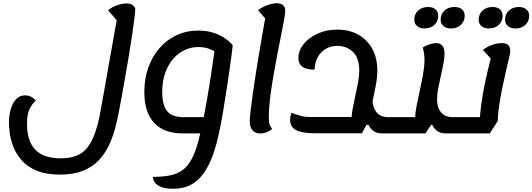

<svg xmlns="http://www.w3.org/2000/svg" viewBox="-20 -795 3272 1180"><path d="M349 278Q262 278 204.5 253.5Q147 229 113 190Q79 151 62 107Q45 63 40 24Q35 -15 35 -39Q35 -87 46.5 -125.5Q58 -164 80 -186.5Q102 -209 133 -209Q157 -209 174.5 -198.5Q192 -188 200 -177Q176 -155 161 -124Q146 -93 146 -33Q146 72 197 125Q248 178 354 178Q426 178 473 150.5Q520 123 550.5 56Q581 -11 601 -129L702 -698L705 -662L644 -732Q667 -751 699 -762.5Q731 -774 756 -774Q784 -774 797.5 -762Q811 -750 811 -741Q811 -722 805.5 -677.5Q800 -633 791 -573.5Q782 -514 771 -447.5Q760 -381 748.5 -316.5Q737 -252 727.5 -198Q718 -144 711 -111Q701 -56 686 -1Q671 54 646.5 104Q622 154 583.5 193.5Q545 233 487.5 255.5Q430 278 349 278Z M1045 365Q998 365 970.5 354Q943 343 931.5 326Q920 309 920 292Q981 292 1025 283Q1069 274 1100.5 251.5Q1132 229 1155.5 187Q1179 145 1197 80Q1215 15 1233 -79Q1242 -125 1250.5 -174Q1259 -223 1267 -272Q1275 -321 1281.5 -366.5Q1288 -412 1293.5 -450Q1299 -488 1303 -514L1314 -472Q1301 -480 1270.5 -493Q1240 -506 1198 -506Q1155 -506 1115 -487.5Q1075 -469 1044 -433Q1013 -397 995 -346Q977 -295 977 -229Q977 -171 992 -137Q1007 -103 1036 -89Q1065 -75 1107 -75H1256V25H1104Q987 25 927 -40Q867 -105 867 -229Q867 -310 891 -378.5Q915 -447 959.5 -498.5Q1004 -550 1065 -578.5Q1126 -607 1199 -607Q1244 -607 1280 -597Q1316 -587 1342.5 -572Q1369 -557 1386 -542Q1403 -527 1410 -517Q1410 -511 1405 -470.5Q1400 -430 1391 -368Q1382 -306 1371 -233.5Q1360 -161 1348 -91Q1335 -15 1319 53Q1303 121 1280.5 178Q1258 235 1226.5 277Q1195 319 1150.5 342Q1106 365 1045 365Z M1579 25Q1548 25 1531.5 5.5Q1515 -14 1515 -50Q1515 -70 1520 -113Q1525 -156 1533 -214.5Q1541 -273 1551.5 -338.5Q1562 -404 1573 -470.5Q1584 -537 1594.5 -596.5Q1605 -656 1613 -701L1632 -656L1566 -732Q1591 -752 1623.5 -763.5Q1656 -775 1681 -775Q1706 -775 1719.5 -763.5Q1733 -752 1733 -729Q1733 -711 1725.5 -670Q1718 -629 1706.5 -572.5Q1695 -516 1682.5 -451Q1670 -386 1658.5 -318.5Q1647 -251 1639.5 -188.5Q1632 -126 1632 -76Q1632 -58 1633.5 -45Q1635 -32 1640 -22Q1645 -12 1653 -3Q1638 10 1619 17.5Q1600 25 1579 25Z M2328 25Q2290 25 2267.5 4Q2245 -17 2237 -51L2279 -27H2181L2270 -180Q2270 -134 2294.5 -104.5Q2319 -75 2365 -75H2419L2402 25ZM1911 24Q1835 24 1799 4Q1763 -16 1763 -58Q1763 -70 1765.5 -82Q1768 -94 1771 -102Q1791 -94 1821 -85Q1851 -76 1880 -76H2172L2141 -59Q2140 -87 2147 -125Q2154 -163 2163.5 -205Q2173 -247 2180.5 -288Q2188 -329 2188 -363Q2188 -439 2149 -476Q2110 -513 2054 -513Q1994 -513 1955.5 -474Q1917 -435 1913 -367Q1885 -367 1862.5 -373.5Q1840 -380 1827 -396Q1814 -412 1814 -440Q1814 -484 1845.5 -523.5Q1877 -563 1931 -588Q1985 -613 2053 -613Q2128 -613 2183.5 -581Q2239 -549 2269 -493Q2299 -437 2299 -363Q2299 -322 2291 -277.5Q2283 -233 2273.5 -191Q2264 -149 2257 -115Q2250 -81 2251 -61L2204 24ZM2402 25 2419 -75Q2430 -75 2432 -62Q2434 -49 2430 -25Q2426 -3 2419.5 11Q2413 25 2402 25Z M2403 25 2419 -75H2567L2532 -40V-76Q2532 -98 2538 -131.5Q2544 -165 2552.5 -204Q2561 -243 2569.5 -283.5Q2578 -324 2583.5 -361Q2589 -398 2589 -427Q2589 -448 2586 -467.5Q2583 -487 2578 -503Q2598 -515 2619.5 -522.5Q2641 -530 2660 -530Q2687 -530 2699.5 -513.5Q2712 -497 2712 -465Q2712 -438 2705 -402Q2698 -366 2689 -327Q2680 -288 2673 -251.5Q2666 -215 2666 -185Q2666 -134 2690.5 -104.5Q2715 -75 2761 -75H2807L2791 25H2719Q2682 25 2659.5 4Q2637 -17 2629 -51L2660 -27H2629L2595 25ZM2791 25 2808 -75Q2819 -75 2821 -62Q2823 -49 2819 -25Q2815 -3 2808.5 11Q2802 25 2791 25ZM2403 25Q2392 25 2389.5 12Q2387 -1 2391 -25Q2396 -48 2402 -61.5Q2408 -75 2419 -75ZM2751 -620Q2723 -620 2705.5 -635Q2688 -650 2688 -673Q2688 -709 2712 -730.5Q2736 -752 2773 -752Q2802 -752 2819 -737.5Q2836 -723 2836 -698Q2836 -664 2812.5 -642Q2789 -620 2751 -620ZM2588 -620Q2560 -620 2543 -635Q2526 -650 2526 -673Q2526 -709 2550 -730.5Q2574 -752 2611 -752Q2640 -752 2656.5 -737.5Q2673 -723 2673 -698Q2673 -664 2649.5 -642Q2626 -620 2588 -620Z M2792 25 2808 -75H2951L2929 -55Q2930 -99 2937.5 -152.5Q2945 -206 2955.5 -259.5Q2966 -313 2977 -358.5Q2988 -404 2995.5 -433Q3003 -462 3004 -466L3010 -420L2948 -488Q2973 -508 3004.5 -519Q3036 -530 3064 -530Q3091 -530 3103.5 -518Q3116 -506 3116 -477Q3116 -470 3108.5 -438.5Q3101 -407 3090 -359.5Q3079 -312 3067.5 -257Q3056 -202 3048 -148Q3040 -94 3039 -51L2990 25ZM2792 25Q2781 25 2778.5 12Q2776 -1 2780 -25Q2785 -48 2791 -61.5Q2797 -75 2808 -75ZM3147 -620Q3119 -620 3101.5 -635Q3084 -650 3084 -673Q3084 -709 3108 -730.5Q3132 -752 3169 -752Q3198 -752 3215 -737.5Q3232 -723 3232 -698Q3232 -664 3208.5 -642Q3185 -620 3147 -620ZM2984 -620Q2956 -620 2939 -635Q2922 -650 2922 -673Q2922 -709 2946 -730.5Q2970 -752 3007 -752Q3036 -752 3052.5 -737.5Q3069 -723 3069 -698Q3069 -664 3045.5 -642Q3022 -620 2984 -620Z"/></svg>

Font: Lemonada
Style: Regular
Weight: 400
Designer: Mohamed Gaber (Arabic), Eduardo Tunni (Latin)
Foundry: Kief Type Foundry
Version: Version 4.005